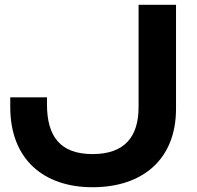

<svg xmlns="http://www.w3.org/2000/svg" viewBox="-20 -770 828 805"><path d="M23 -321C23 -103 162 15 368 15C576 15 718 -100 718 -314V-750H561V-321C561 -197 503 -124 368 -124C232 -124 177 -199 177 -332V-362H23Z"/></svg>

Font: Bounded Med
Style: Regular
Weight: 500
Designer: Vlad Churkin
Version: Version 3.0